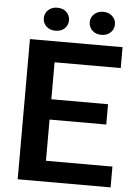

<svg xmlns="http://www.w3.org/2000/svg" viewBox="-59 -926 682 970"><g transform="rotate(5 282.0 -440.5)"><path d="M539.1 -105.5V0H67.9V-710.9H537.6V-605H202.1V-417.5H489.7V-314.5H202.1V-105.5ZM128.4 -822.3Q128.4 -847.2 146.2 -864Q164.1 -880.9 192.4 -880.9Q221.2 -880.9 238.8 -864Q256.3 -847.2 256.3 -822.3Q256.3 -797.9 238.8 -781Q221.2 -764.2 192.4 -764.2Q164.1 -764.2 146.2 -781Q128.4 -797.9 128.4 -822.3ZM361.3 -821.8Q361.3 -846.7 379.2 -863.5Q397 -880.4 425.3 -880.4Q453.6 -880.4 471.4 -863.5Q489.3 -846.7 489.3 -821.8Q489.3 -797.4 471.4 -780.5Q453.6 -763.7 425.3 -763.7Q397 -763.7 379.2 -780.5Q361.3 -797.4 361.3 -821.8Z"/></g></svg>

Font: Vazirmatn RD FD SemiBold
Style: Regular
Weight: 600
Designer: Saber Rastikerdar
Foundry: Saber Rastikerdar
Version: Version 33.003